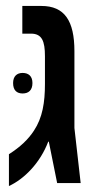

<svg xmlns="http://www.w3.org/2000/svg" viewBox="-20 -615 330 645"><path d="M10 10C62 -14 115 -68 142 -139H144L172 0H251L230 -185V-443C230 -545 197 -595 119 -595H55V-502H84C121 -502 131 -477 131 -426V-333C131 -271 123 -220 94 -176C75 -147 48 -121 10 -97ZM24 -336C24 -311 37 -301 56 -301C76 -301 89 -312 89 -336C89 -359 76 -370 56 -370C37 -370 24 -359 24 -336Z"/></svg>

Font: Noto Sans Hebrew ExtraCondensed Medium
Style: Regular
Weight: 500
Width: 2
Designer: Monotype Design Team
Foundry: Monotype Imaging Inc.
Version: Version 2.004